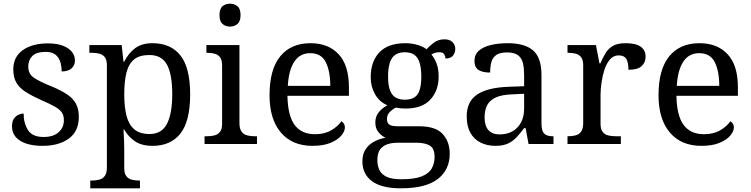

<svg xmlns="http://www.w3.org/2000/svg" viewBox="-20 -780 4067 1040"><path d="M210 10Q160 10 123 -2Q86 -14 65.5 -37.5Q45 -61 45 -96Q45 -123 56 -138Q67 -153 81.5 -159Q96 -165 108 -165Q108 -113 131.5 -75.5Q155 -38 216 -38Q269 -38 297.5 -63.5Q326 -89 326 -129Q326 -154 315.5 -170Q305 -186 278.5 -201.5Q252 -217 203 -238Q152 -261 118.5 -282.5Q85 -304 68.5 -332.5Q52 -361 52 -404Q52 -472 103.5 -508.5Q155 -545 240 -545Q288 -545 320.5 -532.5Q353 -520 369.5 -499Q386 -478 386 -453Q386 -426 367.5 -409.5Q349 -393 314 -393Q314 -443 293 -471Q272 -499 228 -499Q177 -499 155 -476.5Q133 -454 133 -419Q133 -381 161.5 -360.5Q190 -340 257 -313Q310 -291 343 -269Q376 -247 391.5 -218Q407 -189 407 -147Q407 -69 353 -29.5Q299 10 210 10Z M469 240V198H477Q500 198 518.5 193Q537 188 548 172.5Q559 157 559 126V-426Q559 -456 547.5 -470.5Q536 -485 517.5 -489.5Q499 -494 477 -494H464V-536H639L649 -446H653Q676 -492 712 -519Q748 -546 806 -546Q905 -546 957.5 -479.5Q1010 -413 1010 -269Q1010 -124 957.5 -57Q905 10 806 10Q748 10 711.5 -14.5Q675 -39 653 -78H649Q651 -49 652 -16.5Q653 16 653 35V131Q653 160 664.5 174.5Q676 189 694.5 193.5Q713 198 735 198H738V240ZM790 -54Q856 -54 884.5 -109.5Q913 -165 913 -270Q913 -377 884.5 -429.5Q856 -482 789 -482Q737 -482 707.5 -459Q678 -436 665.5 -388.5Q653 -341 653 -269Q653 -200 665.5 -152Q678 -104 708 -79Q738 -54 790 -54Z M1088 0V-42H1101Q1123 -42 1141.5 -46.5Q1160 -51 1171.5 -65.5Q1183 -80 1183 -109V-426Q1183 -456 1171.5 -470.5Q1160 -485 1141.5 -489.5Q1123 -494 1101 -494H1098V-536H1277V-114Q1277 -83 1288 -67.5Q1299 -52 1318 -47Q1337 -42 1359 -42H1372V0ZM1226 -636Q1202 -636 1185.5 -650Q1169 -664 1169 -698Q1169 -733 1185.5 -746.5Q1202 -760 1226 -760Q1249 -760 1266 -746.5Q1283 -733 1283 -698Q1283 -664 1266 -650Q1249 -636 1226 -636Z M1672 10Q1563 10 1501.5 -62Q1440 -134 1440 -264Q1440 -404 1498 -475Q1556 -546 1662 -546Q1759 -546 1814.5 -486Q1870 -426 1870 -307V-261H1537Q1539 -152 1576.5 -102.5Q1614 -53 1686 -53Q1738 -53 1774.5 -74.5Q1811 -96 1829 -123Q1836 -120 1842 -111Q1848 -102 1848 -89Q1848 -69 1829 -46Q1810 -23 1771 -6.5Q1732 10 1672 10ZM1769 -315Q1769 -395 1744.5 -443.5Q1720 -492 1660 -492Q1605 -492 1574.5 -446.5Q1544 -401 1539 -315Z M2151 240Q2047 240 1995 201.5Q1943 163 1943 94Q1943 55 1960.5 28.5Q1978 2 2006.5 -13Q2035 -28 2068 -34Q2048 -43 2030.5 -63.5Q2013 -84 2013 -116Q2013 -146 2028.5 -168Q2044 -190 2078 -210Q2035 -228 2011.5 -269.5Q1988 -311 1988 -361Q1988 -447 2035 -496.5Q2082 -546 2176 -546Q2212 -546 2244 -536Q2276 -526 2290 -513Q2304 -529 2329 -548Q2354 -567 2387 -567Q2417 -567 2431.5 -551.5Q2446 -536 2446 -515Q2446 -494 2433.5 -478.5Q2421 -463 2393 -463Q2393 -474 2386.5 -485.5Q2380 -497 2360 -497Q2347 -497 2337 -494Q2327 -491 2317 -485Q2334 -464 2345 -435.5Q2356 -407 2356 -364Q2356 -290 2311.5 -241Q2267 -192 2176 -192Q2164 -192 2148.5 -193.5Q2133 -195 2123 -197Q2104 -187 2090 -172Q2076 -157 2076 -134Q2076 -116 2087.5 -106Q2099 -96 2138 -96H2251Q2340 -96 2378 -54Q2416 -12 2416 53Q2416 139 2351.5 189.5Q2287 240 2151 240ZM2153 191Q2225 191 2264 175.5Q2303 160 2318.5 132.5Q2334 105 2334 70Q2334 24 2308 8.5Q2282 -7 2232 -7H2134Q2106 -7 2081 0.5Q2056 8 2040 28Q2024 48 2024 88Q2024 117 2035 140.5Q2046 164 2074 177.5Q2102 191 2153 191ZM2173 -240Q2206 -240 2225.5 -253Q2245 -266 2253.5 -294Q2262 -322 2262 -365Q2262 -410 2253 -439.5Q2244 -469 2224.5 -483Q2205 -497 2172 -497Q2140 -497 2120 -482.5Q2100 -468 2091 -438.5Q2082 -409 2082 -364Q2082 -300 2103.5 -270Q2125 -240 2173 -240Z M2663 10Q2619 10 2583.5 -7.5Q2548 -25 2528 -60.5Q2508 -96 2508 -150Q2508 -230 2564.5 -268Q2621 -306 2736 -310L2819 -313V-373Q2819 -409 2813 -436.5Q2807 -464 2787 -480Q2767 -496 2726 -496Q2688 -496 2668 -482Q2648 -468 2641.5 -443.5Q2635 -419 2635 -387Q2593 -387 2571.5 -401.5Q2550 -416 2550 -450Q2550 -485 2574.5 -506Q2599 -527 2640 -536.5Q2681 -546 2730 -546Q2822 -546 2867.5 -507Q2913 -468 2913 -373V-114Q2913 -86 2919 -70.5Q2925 -55 2939 -48.5Q2953 -42 2975 -42H2978V0H2843L2827 -86H2819Q2798 -58 2778 -36.5Q2758 -15 2731.5 -2.5Q2705 10 2663 10ZM2686 -52Q2727 -52 2756.5 -69Q2786 -86 2802.5 -117.5Q2819 -149 2819 -191V-272L2755 -269Q2698 -267 2665.5 -252Q2633 -237 2619 -210.5Q2605 -184 2605 -145Q2605 -114 2614 -93.5Q2623 -73 2641 -62.5Q2659 -52 2686 -52Z M3054 0V-42H3057Q3080 -42 3098.5 -47Q3117 -52 3128 -67.5Q3139 -83 3139 -114V-426Q3139 -456 3127.5 -470.5Q3116 -485 3097.5 -489.5Q3079 -494 3057 -494H3054V-536H3208L3227 -437H3232Q3245 -467 3260 -492Q3275 -517 3300 -531.5Q3325 -546 3369 -546Q3424 -546 3450.5 -527Q3477 -508 3477 -473Q3477 -442 3455.5 -422Q3434 -402 3384 -402Q3384 -443 3372 -461.5Q3360 -480 3331 -480Q3303 -480 3284 -458Q3265 -436 3254 -402Q3243 -368 3238 -331.5Q3233 -295 3233 -266V-109Q3233 -80 3244.5 -65.5Q3256 -51 3274.5 -46.5Q3293 -42 3315 -42H3343V0Z M3779 10Q3670 10 3608.5 -62Q3547 -134 3547 -264Q3547 -404 3605 -475Q3663 -546 3769 -546Q3866 -546 3921.5 -486Q3977 -426 3977 -307V-261H3644Q3646 -152 3683.5 -102.5Q3721 -53 3793 -53Q3845 -53 3881.5 -74.5Q3918 -96 3936 -123Q3943 -120 3949 -111Q3955 -102 3955 -89Q3955 -69 3936 -46Q3917 -23 3878 -6.5Q3839 10 3779 10ZM3876 -315Q3876 -395 3851.5 -443.5Q3827 -492 3767 -492Q3712 -492 3681.5 -446.5Q3651 -401 3646 -315Z"/></svg>

Font: Noto Serif Malayalam
Style: Regular
Weight: 400
Designer: Indian type Foundry, Jelle Bosma, Monotype Design Team
Foundry: Monotype Imaging Inc.
Version: Version 2.103